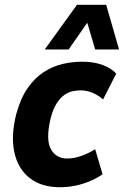

<svg xmlns="http://www.w3.org/2000/svg" viewBox="-20 -772 518 803"><path d="M230 11Q153 11 104 -27.5Q55 -66 40 -135Q25 -204 48 -295Q66 -361 96 -404Q126 -447 163.5 -471Q201 -495 242 -504.5Q283 -514 323 -514Q373 -514 410 -500Q447 -486 466 -464L411 -356Q391 -374 367 -384Q343 -394 318 -394Q302 -394 284 -390.5Q266 -387 248.5 -374.5Q231 -362 216 -338Q201 -314 191 -274Q171 -187 193 -148Q215 -109 261 -109Q290 -109 321.5 -120.5Q353 -132 378 -148L409 -43Q387 -28 358.5 -15.5Q330 -3 298 4Q266 11 230 11ZM167 -565 302 -752H424L478 -565H378L345 -677L267 -565Z"/></svg>

Font: Nunito Sans 7pt Condensed ExtraBold
Style: Italic
Weight: 800
Width: 3
Italic angle: -9°
Designer: Vernon Adams
Foundry: Vernon Adams
Version: Version 3.101;gftools[0.9.27]